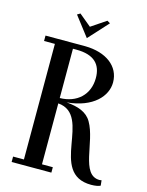

<svg xmlns="http://www.w3.org/2000/svg" viewBox="-128 -940 786 1027"><g transform="rotate(15 265.0 -427.0)"><path d="M336.5 -862.5 254 -807 187 -862.5 170.5 -852.5 254 -744 353 -852.5ZM527 -30C524 -29.5 519 -28.5 516 -28.5C411 -28.5 437 -217 378 -317C352.3 -362.2 301.6 -378.9 238.9 -384C383.1 -397.4 451 -475.4 451 -551C451 -641 372.8 -698.7 257 -700V-700H37V-670H97V-30H37V0H257V-30H197V-367.4C391.9 -351.3 241.5 8 479 8C502 8 522 4 530 -1ZM216 -670C317.5 -670 356 -623 356 -550C356 -457.5 291.4 -398.3 197 -397V-670Z"/></g></svg>

Font: Picaflor 12 pt
Style: Regular
Weight: 400
Designer: Ariel Martín Pérez
Foundry: Tunera Type Foundry
Version: Version 1.000;hotconv 1.0.109;makeotfexe 2.5.65596